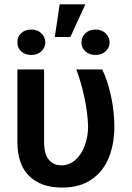

<svg xmlns="http://www.w3.org/2000/svg" viewBox="-20 -848 602 878"><path d="M181.6 -530.3V-199.2Q181.6 -142.6 203.6 -117.2Q225.6 -91.8 259.8 -91.8Q295.9 -91.8 324 -116.2Q352.1 -140.6 367.4 -181.6Q382.8 -222.7 382.8 -269.5Q381.3 -329.1 366.7 -398.9Q352.1 -468.8 329.1 -530.3H447.3Q470.7 -484.9 486.8 -412.4Q502.9 -339.8 502.9 -269.5Q502.9 -189.9 477.5 -127Q452.1 -64 398.4 -27.1Q344.7 9.8 263.7 9.8Q168.5 9.8 114 -42.5Q59.6 -94.7 59.6 -200.2V-530.3ZM252.9 -828.1H370.1L301.8 -678.7H230.5ZM123 -712.9Q150.9 -712.9 168.7 -696Q186.5 -679.2 187.5 -654.3Q186.5 -629.4 168.7 -613Q150.9 -596.7 123 -596.7Q94.7 -596.7 76.7 -613.3Q58.6 -629.9 59.6 -654.3Q58.6 -679.2 76.4 -696Q94.2 -712.9 123 -712.9ZM417 -712.9Q444.8 -712.9 462.6 -696Q480.5 -679.2 481.4 -653.3Q480.5 -628.9 462.4 -612.8Q444.3 -596.7 417 -596.7Q388.2 -596.7 370.4 -613Q352.5 -629.4 352.5 -653.3Q352.5 -678.7 370.4 -695.8Q388.2 -712.9 417 -712.9Z"/></svg>

Font: Pretendard Std SemiBold
Style: Regular
Weight: 600
Designer: Base glyphs from Inter by Rasmus Andersson; Hangeul glyphs from Noto Sans CJK(Source Han Sans) by Jang Soo-young and Kan
Foundry: Kil Hyung-jin
Version: Version 1.309